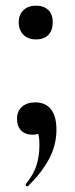

<svg xmlns="http://www.w3.org/2000/svg" viewBox="-20 -467 266 677"><path d="M179 -9Q179 44 153.5 92.5Q128 141 79 189Q78 190 76 190Q73 190 71.5 187.5Q70 185 71 182Q98 149 108.5 116.5Q119 84 119 44Q119 16 114 2.5Q109 -11 98 -20L135 -27Q136 -10 125 -1Q114 8 95 8Q69 8 54.5 -7Q40 -22 40 -48Q40 -75 57.5 -90.5Q75 -106 105 -106Q140 -106 159.5 -82Q179 -58 179 -9ZM46 -389Q46 -415 62.5 -431Q79 -447 107 -447Q135 -447 150.5 -431.5Q166 -416 166 -389Q166 -360 150.5 -344Q135 -328 107 -328Q79 -328 62.5 -344.5Q46 -361 46 -389Z"/></svg>

Font: Cormorant Unicase
Style: Bold
Weight: 700
Designer: Christian Thalmann (Catharsis Fonts)
Foundry: Catharsis Fonts
Version: Version 4.000